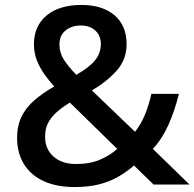

<svg xmlns="http://www.w3.org/2000/svg" viewBox="-20 -745 785 775"><path d="M309 -725Q393 -725 442 -683.5Q491 -642 491 -567Q491 -505 451.5 -460.5Q412 -416 351 -380L525 -213Q549 -243 565 -282Q581 -321 591 -366H702Q686 -300 660.5 -242.5Q635 -185 597 -144L745 0H600L521 -77Q491 -51 457 -31.5Q423 -12 380.5 -1Q338 10 281 10Q209 10 157 -13.5Q105 -37 77 -82Q49 -127 49 -188Q49 -238 67 -274.5Q85 -311 119 -340.5Q153 -370 199 -396Q178 -419 159.5 -445Q141 -471 129 -501Q117 -531 117 -566Q117 -640 168 -682.5Q219 -725 309 -725ZM262 -331Q231 -312 208.5 -292Q186 -272 174 -248.5Q162 -225 162 -194Q162 -143 196 -113Q230 -83 287 -83Q344 -83 385 -101Q426 -119 453 -144ZM306 -642Q269 -642 244.5 -622Q220 -602 220 -565Q220 -532 238 -504Q256 -476 288 -443Q341 -473 364 -502Q387 -531 387 -567Q387 -601 365 -621.5Q343 -642 306 -642Z"/></svg>

Font: Noto Sans Syriac Eastern Medium
Style: Regular
Weight: 500
Designer: Patrick Giasson and the Monotype Design Team
Foundry: Monotype Imaging Inc.
Version: Version 3.001